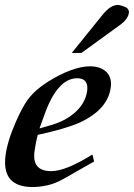

<svg xmlns="http://www.w3.org/2000/svg" viewBox="-24 -736 539 773"><path d="M482 -707Q496 -700 495 -685Q492 -661 464 -639L304 -523H265L391 -679Q422 -716 450 -716Q461 -716 482 -707ZM422 -385Q411 -296 298 -243Q239 -217 128 -193Q123 -174 120 -157.5Q117 -141 115 -127Q104 -47 182 -47Q241 -47 348 -114L355 -86L234 -17Q199 3 167 10Q135 17 107 17Q-17 17 -2 -108Q5 -166 40 -246Q66 -305 88 -335Q103 -355 122 -372Q141 -389 166 -405Q214 -436 263 -454Q283 -461 301.5 -465Q320 -469 338 -469Q380 -469 403.5 -447Q427 -425 422 -385ZM327 -370Q333 -421 287 -421Q208 -421 156 -277L135 -219L177 -231Q235 -247 273 -279Q319 -317 327 -370Z"/></svg>

Font: DG Didot
Style: Bold Italic
Weight: 700
Designer: David Gatwood, Takis Katsoulidis, and George D. Matthiopoulos
Foundry: David Gatwood
Version: Version 1.0